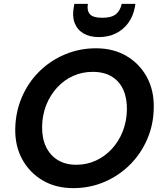

<svg xmlns="http://www.w3.org/2000/svg" viewBox="-20 -962 840 994"><path d="M359 12Q269 12 201 -28Q133 -68 95 -137.5Q57 -207 59 -297Q61 -384 93.5 -459.5Q126 -535 183 -591.5Q240 -648 315.5 -680Q391 -712 477 -712Q567 -712 635 -672Q703 -632 740.5 -562.5Q778 -493 776 -404Q775 -317 742 -241Q709 -165 652 -108.5Q595 -52 520 -20Q445 12 359 12ZM375 -109Q429 -109 476 -130.5Q523 -152 559 -191Q595 -230 615.5 -282Q636 -334 637 -394Q638 -454 618 -498Q598 -542 558 -566Q518 -590 460 -590Q406 -590 359 -569Q312 -548 276 -509Q240 -470 219.5 -418.5Q199 -367 198 -307Q197 -247 218 -202.5Q239 -158 279 -133.5Q319 -109 375 -109ZM492 -770Q444 -770 412 -789Q380 -808 366.5 -843Q353 -878 362 -925L365 -942H435Q429 -908 445 -889Q461 -870 510 -870Q558 -870 580.5 -889Q603 -908 610 -942H681L678 -924Q669 -877 643.5 -842.5Q618 -808 579.5 -789Q541 -770 492 -770Z"/></svg>

Font: DM Sans 20pt
Style: Bold Italic
Weight: 700
Italic angle: -10°
Version: Version 4.004;gftools[0.9.30]